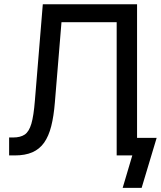

<svg xmlns="http://www.w3.org/2000/svg" viewBox="-20 -748 774 924"><path d="M23.9 0V-86.4H43.5Q78.1 -86.4 98.9 -100.3Q119.6 -114.3 130.9 -152.3Q142.1 -190.4 147.9 -263.7L186 -727.5H639.6V0H541.5V-641.1H275.9L244.1 -255.4Q238.8 -189 226.6 -140.9Q214.4 -92.8 192.4 -61.5Q170.4 -30.3 135.7 -15.1Q101.1 0 50.8 0ZM570.3 156.2 616.7 0H584V-84.5H733.9L661.6 156.2Z"/></svg>

Font: Inter Cardless Display
Style: Regular
Weight: 400
Designer: Rasmus Andersson
Foundry: rsms
Version: Version 4.001;git-9221beed3